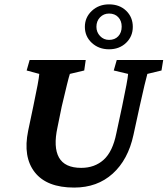

<svg xmlns="http://www.w3.org/2000/svg" viewBox="-20 -847 765 876"><path d="M115.2 -573.2H371.1L364.3 -525.4L298.8 -509.8Q294.9 -499 285.2 -459.5Q275.4 -419.9 261.7 -361.3L242.2 -265.6Q222.7 -175.8 249 -128.4Q275.4 -81.1 350.6 -81.1Q412.1 -81.1 453.1 -118.2Q494.1 -155.3 510.7 -238.3L537.1 -361.3Q549.8 -421.9 556.6 -458.5Q563.5 -495.1 564.5 -509.8L499 -525.4L512.7 -573.2H724.6L716.8 -525.4L652.3 -509.8Q648.4 -496.1 639.2 -458Q629.9 -419.9 617.2 -361.3L588.9 -231.4Q564.5 -118.2 494.1 -54.7Q423.8 8.8 318.4 8.8Q193.4 8.8 138.7 -61Q84 -130.9 108.4 -250L131.8 -361.3Q144.5 -421.9 151.4 -458.5Q158.2 -495.1 159.2 -509.8L101.6 -525.4ZM477.5 -622.1Q430.7 -622.1 398.9 -651.4Q367.2 -680.7 367.2 -724.6Q367.2 -767.6 398.9 -797.4Q430.7 -827.1 477.5 -827.1Q525.4 -827.1 555.7 -797.9Q585.9 -768.6 585.9 -724.6Q585.9 -680.7 555.2 -651.4Q524.4 -622.1 477.5 -622.1ZM477.5 -665Q503.9 -665 519.5 -681.6Q535.2 -698.2 535.2 -725.6Q535.2 -752 519.5 -768.6Q503.9 -785.2 477.5 -785.2Q453.1 -785.2 436.5 -768.1Q419.9 -751 419.9 -724.6Q419.9 -700.2 436.5 -682.6Q453.1 -665 477.5 -665Z"/></svg>

Font: Crimson Pro ExtraLight
Style: Bold Italic
Weight: 700
Italic angle: -12°
Version: Version 1.002